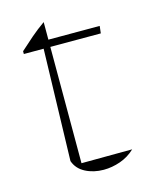

<svg xmlns="http://www.w3.org/2000/svg" viewBox="-90 -599 512 665"><g transform="rotate(-15 166.5 -267.0)"><path d="M131 -541V-478H315L312 -452H131V-35L313 -36Q290 -14 260 -3.5Q230 7 200 7Q164 7 135 -8Q106 -23 96 -52L107 -452H36V-462Q59 -483 81.5 -502.5Q104 -522 131 -541Z"/></g></svg>

Font: Piazzolla Thin
Style: Regular
Weight: 100
Designer: Juan Pablo del Peral
Foundry: Huerta Tipografica
Version: Version 1.330